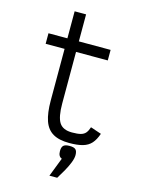

<svg xmlns="http://www.w3.org/2000/svg" viewBox="-150 -884 899 1215"><g transform="rotate(15 300.0 -277.0)"><path d="M365 14Q298 14 258 -9.5Q218 -33 200.5 -83.5Q183 -134 183 -216V-554H59V-623H183V-800H258V-623H466V-554H258V-216Q258 -128 281.5 -91.5Q305 -55 365 -55Q401 -55 421.5 -60.5Q442 -66 453.5 -79.5Q465 -93 473 -118L544 -94Q530 -53 509 -29.5Q488 -6 453.5 4Q419 14 365 14ZM298 246 346 122Q322 114 322 78Q322 52 333.5 41.5Q345 31 373 31Q402 31 413 41.5Q424 52 424 78Q424 99 412.5 128Q401 157 383.5 188Q366 219 349 246Z"/></g></svg>

Font: Victor Mono
Style: Regular
Weight: 400
Monospace: yes
Designer: Rune Bjørnerås
Version: Version 1.561;gftools[0.9.30]